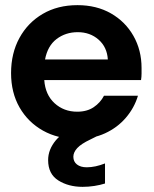

<svg xmlns="http://www.w3.org/2000/svg" viewBox="-20 -528 597 746"><path d="M281 12Q205 12 147 -20.5Q89 -53 56 -110.5Q23 -168 23 -244Q23 -321 55.5 -380.5Q88 -440 146 -474Q204 -508 281 -508Q355 -508 411 -476Q467 -444 498.5 -388.5Q530 -333 530 -264Q530 -254 530 -242Q530 -230 528 -217H152Q156 -160 192 -127Q228 -94 280 -94Q318 -94 344 -111.5Q370 -129 384 -156H516Q502 -109 469 -70.5Q436 -32 388 -10Q340 12 281 12ZM282 -403Q235 -403 200 -376.5Q165 -350 155 -297H399Q396 -345 363 -374Q330 -403 282 -403ZM301 198Q246 198 206.5 173Q167 148 167 94Q167 53 197 17Q227 -19 308 -53L354 -73L383 -12L331 14Q295 31 280 47.5Q265 64 265 81Q265 100 279 111Q293 122 317 122Q350 122 388 107V185Q369 191 346.5 194.5Q324 198 301 198Z"/></svg>

Font: HostGroteskBold
Style: Bold
Weight: 700
Designer: Doukan Karapınar based on Poppins by Indian Type Foundry, Jonny Pinhorn
Foundry: Element Type
Version: Version 1.001; ttfautohint (v1.8.4.7-5d5b)